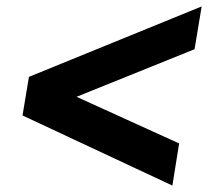

<svg xmlns="http://www.w3.org/2000/svg" viewBox="-20 -567 654 597"><path d="M218 -266 585 -414 607 -547 70 -328 50 -208 516 10 537 -121Z"/></svg>

Font: Bitter
Style: Bold Italic
Weight: 700
Designer: Sol Matas
Foundry: Sol Matas
Version: Version 1.002